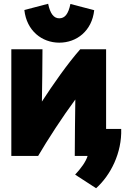

<svg xmlns="http://www.w3.org/2000/svg" viewBox="-20 -805 662 1017"><path d="M376 21C376 -31 378 -233 379 -278C313 -189 231 -63 182 21H40V-544H205C205 -494 203 -308 202 -267C261 -358 338 -468 405 -544H542V-122H622C626 5 566 123 489 192L378 120C407 89 435 52 444 21ZM294 -579C202 -579 121 -642 109 -752L235 -785C246 -732 265 -708 294 -708C323 -708 342 -730 353 -784L479 -751C467 -641 386 -579 294 -579Z"/></svg>

Font: Repo ExtraBold
Style: Bold
Weight: 700
Designer: Stefan Peev
Foundry: Context Ltd
Version: Version 1.502